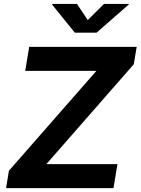

<svg xmlns="http://www.w3.org/2000/svg" viewBox="-20 -969 724 989"><path d="M11.2 0 25.9 -89.4 476.6 -604H109.9L130.4 -727.5H684.1L668.9 -637.7L218.8 -123.5H585L564.5 0ZM376.5 -948.7 432.1 -865.7 515.6 -948.7H643.1L642.6 -945.3L477.5 -800.8H365.2L248.5 -945.3L249 -948.7Z"/></svg>

Font: Inter
Style: Bold Italic
Weight: 700
Italic angle: -9.39999°
Designer: Rasmus Andersson
Foundry: rsms
Version: Version 4.001;git-9221beed3